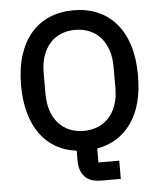

<svg xmlns="http://www.w3.org/2000/svg" viewBox="-59 -761 830 985"><g transform="rotate(-5 356.0 -268.5)"><path d="M523 173H424Q365 173 337.5 143Q310 113 310 62V9Q251 2 204 -25Q157 -52 124 -97Q91 -142 73 -205.5Q55 -269 55 -349Q55 -437 76.5 -504.5Q98 -572 137.5 -617.5Q177 -663 232.5 -686.5Q288 -710 356 -710Q424 -710 479.5 -686.5Q535 -663 574.5 -617.5Q614 -572 635.5 -504.5Q657 -437 657 -349Q657 -193 592 -102.5Q527 -12 416 7V79H523ZM356 -89Q396 -89 429.5 -103Q463 -117 486.5 -143.5Q510 -170 523 -208Q536 -246 536 -294V-404Q536 -452 523 -490Q510 -528 486.5 -554.5Q463 -581 429.5 -595Q396 -609 356 -609Q315 -609 282 -595Q249 -581 225.5 -554.5Q202 -528 189 -490Q176 -452 176 -404V-294Q176 -246 189 -208Q202 -170 225.5 -143.5Q249 -117 282 -103Q315 -89 356 -89Z"/></g></svg>

Font: IBM Plex Sans Arabic Medm
Style: Regular
Weight: 500
Designer: Mike Abbink, Paul van der Laan, Pieter van Rosmalen, Wael Morcos, Khajak Apelian
Foundry: Bold Monday
Version: Version 1.005